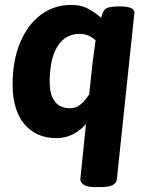

<svg xmlns="http://www.w3.org/2000/svg" viewBox="-20 -551 606 777"><path d="M268 -531Q311 -531 341.5 -513Q372 -495 389 -479Q394 -496 399.5 -506Q405 -516 417 -520Q429 -524 454 -525H466Q496 -525 510 -518.5Q524 -512 524 -500L453 174Q450 206 390 206H362Q332 206 318.5 196.5Q305 187 305 175L328 -49Q306 -24 276 -8Q246 8 208 8Q168 8 135.5 -6Q103 -20 79.5 -47.5Q56 -75 43.5 -115.5Q31 -156 31 -209Q31 -305 61 -377.5Q91 -450 144.5 -490.5Q198 -531 268 -531ZM302 -414Q274 -414 251.5 -401.5Q229 -389 213 -364Q197 -339 189 -302.5Q181 -266 181 -218Q181 -184 190.5 -160.5Q200 -137 218 -125Q236 -113 264 -113Q280 -113 294 -120.5Q308 -128 319.5 -141Q331 -154 341 -169L355 -300Q360 -339 365.5 -377.5Q371 -416 376 -455L392 -362Q384 -372 371.5 -384Q359 -396 342 -405Q325 -414 302 -414Z"/></svg>

Font: Asap VF Beta
Style: Italic
Weight: 400
Italic angle: -6°
Designer: Pablo Cosgaya
Foundry: Pablo Cosgaya
Version: Version 1.007